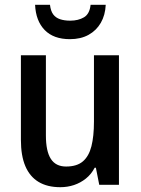

<svg xmlns="http://www.w3.org/2000/svg" viewBox="-20 -769 585 799"><path d="M475 -539V0H393L379 -71H374Q360 -44 337.5 -26Q315 -8 288 1Q261 10 231 10Q177 10 140.5 -12Q104 -34 85.5 -77.5Q67 -121 67 -187V-539H171V-205Q171 -140 191.5 -108Q212 -76 255 -76Q300 -76 325 -97.5Q350 -119 360.5 -160.5Q371 -202 371 -263V-539ZM420 -749Q418 -706 399.5 -674Q381 -642 348.5 -624Q316 -606 271 -606Q203 -606 166 -644Q129 -682 126 -749H188Q191 -723 201.5 -709Q212 -695 230 -689Q248 -683 272 -683Q306 -683 329.5 -697Q353 -711 357 -749Z"/></svg>

Font: Noto Sans Display SemiCondensed Medium
Style: Regular
Weight: 500
Width: 4
Designer: Monotype Design Team
Foundry: Monotype Imaging Inc.
Version: Version 2.003